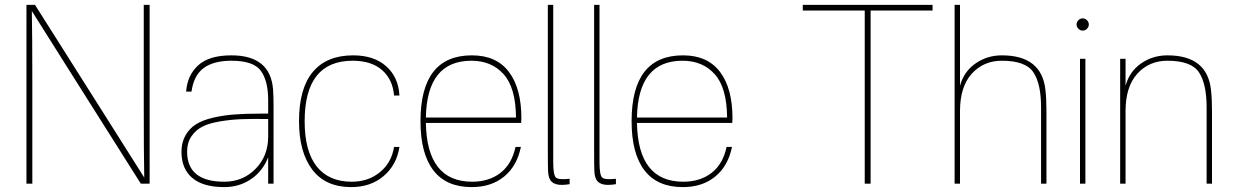

<svg xmlns="http://www.w3.org/2000/svg" viewBox="-20 -750 5035 784"><path d="M591 -730V0H555L260 -467L110 -705Q112 -610 112 -406V0H88V-730H123L411 -275Q442 -225 501 -132.5Q560 -40 569 -25Q567 -120 567 -324V-730Z M925 -524Q1084 -524 1095 -385Q1097 -358 1097 -316V0H1075V-108Q1053 -51 1005 -18.5Q957 14 896 14Q809 14 765 -23.5Q721 -61 721 -130Q721 -168 737 -196.5Q753 -225 779.5 -242Q806 -259 848 -269Q890 -279 935.5 -282.5Q981 -286 1041 -286H1075V-341Q1075 -420 1045 -461Q1015 -502 925 -502Q852 -502 811.5 -472Q771 -442 762 -376H740Q745 -443 789.5 -483.5Q834 -524 925 -524ZM744 -131Q744 -8 896 -8Q972 -8 1023.5 -60.5Q1075 -113 1075 -192V-264Q1012 -265 968.5 -263.5Q925 -262 879.5 -254.5Q834 -247 806.5 -233Q779 -219 761.5 -193Q744 -167 744 -131Z M1422 -524Q1507 -524 1557 -479.5Q1607 -435 1611 -360H1589Q1584 -425 1540.5 -463.5Q1497 -502 1420 -502Q1224 -502 1224 -255Q1224 -132 1273.5 -70Q1323 -8 1416 -8Q1484 -8 1531.5 -47Q1579 -86 1589 -150H1611Q1600 -77 1547 -31.5Q1494 14 1414 14Q1309 14 1255 -57.5Q1201 -129 1201 -255Q1201 -389 1257.5 -456.5Q1314 -524 1422 -524Z M1907 -524Q2007 -524 2058 -456.5Q2109 -389 2109 -267Q2109 -259 2108 -248H1719Q1723 -8 1908 -8Q1977 -8 2023.5 -44Q2070 -80 2085 -150H2107Q2091 -72 2038.5 -29Q1986 14 1906 14Q1802 14 1749.5 -54.5Q1697 -123 1697 -255Q1697 -524 1907 -524ZM1719 -270H2087Q2086 -392 2036.5 -447Q1987 -502 1905 -502Q1723 -502 1719 -270Z M2239 -87Q2239 -35 2250 -25Q2261 -15 2306 -20V2Q2289 5 2274 5Q2246 5 2232.5 -8Q2219 -21 2218 -51Q2217 -71 2217 -123V-730H2239Z M2428 -87Q2428 -35 2439 -25Q2450 -15 2495 -20V2Q2478 5 2463 5Q2435 5 2421.5 -8Q2408 -21 2407 -51Q2406 -71 2406 -123V-730H2428Z M2769 -524Q2869 -524 2920 -456.5Q2971 -389 2971 -267Q2971 -259 2970 -248H2581Q2585 -8 2770 -8Q2839 -8 2885.5 -44Q2932 -80 2947 -150H2969Q2953 -72 2900.5 -29Q2848 14 2768 14Q2664 14 2611.5 -54.5Q2559 -123 2559 -255Q2559 -524 2769 -524ZM2581 -270H2949Q2948 -392 2898.5 -447Q2849 -502 2767 -502Q2585 -502 2581 -270Z M3788 -730V-707H3535V0H3511V-707H3258V-730Z M3900 -730V-400Q3916 -458 3963.5 -491Q4011 -524 4071 -524Q4234 -524 4249 -382Q4253 -346 4253 -296V0H4231V-312Q4231 -408 4199.5 -455Q4168 -502 4071 -502Q3996 -502 3948 -449Q3900 -396 3900 -296V0H3878V-730Z M4412 -510V0H4390V-510ZM4383.5 -632.5Q4376 -640 4376 -650Q4376 -660 4383.5 -667.5Q4391 -675 4401 -675Q4411 -675 4418.5 -667.5Q4426 -660 4426 -650Q4426 -640 4418.5 -632.5Q4411 -625 4401 -625Q4391 -625 4383.5 -632.5Z M4747 -524Q4910 -524 4925 -382Q4929 -346 4929 -296V0H4907V-312Q4907 -408 4875.5 -455Q4844 -502 4747 -502Q4672 -502 4624 -449Q4576 -396 4576 -296V0H4554V-510H4576V-400Q4592 -458 4639.5 -491Q4687 -524 4747 -524Z"/></svg>

Font: Nacelle Thin
Style: Regular
Weight: 100
Designer: Sora Sagano
Foundry: Sora Sagano
Version: Version 1.000;FEAKit 1.0